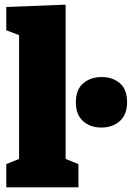

<svg xmlns="http://www.w3.org/2000/svg" viewBox="-20 -805 566 825"><path d="M317 -100V0H7V-100L62 -122V-654L7 -675V-775L262 -785V-122ZM416 -257Q367 -257 336.5 -285Q306 -313 306 -365Q306 -420 337.5 -447Q369 -474 417 -474Q464 -474 495 -447.5Q526 -421 526 -366Q526 -312 494.5 -284.5Q463 -257 416 -257Z"/></svg>

Font: Bitter Black
Style: Regular
Weight: 900
Designer: Sol Matas, and Bitter project Authors
Foundry: Sol Matas
Version: Version 2.001